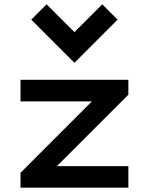

<svg xmlns="http://www.w3.org/2000/svg" viewBox="-20 -870 690 890"><path d="M406 -400H75V-500H575V-431L244 -100H575V0H75V-69ZM196 -850 325 -721 454 -850 525 -779 325 -579 125 -779Z"/></svg>

Font: Monoikos Medium
Style: Regular
Weight: 500
Designer: Brian Krent
Version: Version 0.088